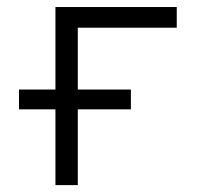

<svg xmlns="http://www.w3.org/2000/svg" viewBox="-20 -538 626 558"><path d="M35.2 -220.2H141.1V0H206.1V-220.2H360.4V-277.8H206.1V-457.5H493.7V-517.6H141.1V-277.8H35.2Z"/></svg>

Font: Cascadia Code PL Light
Style: Regular
Weight: 300
Monospace: yes
Designer: Aaron Bell
Foundry: Saja Typeworks
Version: Version 2404.023